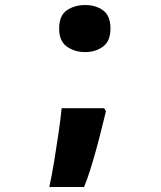

<svg xmlns="http://www.w3.org/2000/svg" viewBox="-20 -582 640 763"><path d="M319 -375Q276 -375 245.5 -397Q215 -419 215 -468Q215 -520 245.5 -541Q276 -562 319 -562Q360 -562 389.5 -541Q419 -520 419 -468Q419 -419 389.5 -397Q360 -375 319 -375ZM176 161Q186 115 195.5 57.5Q205 0 213 -55.5Q221 -111 225 -152H394L401 -140Q394 -113 384.5 -73.5Q375 -34 363 9.5Q351 53 338.5 93Q326 133 314 161Z"/></svg>

Font: Noto Sans Mono Black
Style: Regular
Weight: 900
Designer: Monotype Design Team
Foundry: Monotype Imaging Inc.
Version: Version 2.014